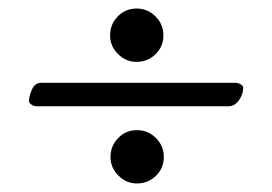

<svg xmlns="http://www.w3.org/2000/svg" viewBox="-20 -495 637 450"><path d="M238 -412Q238 -438 256 -456.5Q274 -475 300 -475Q326 -475 344.5 -456.5Q363 -438 363 -412Q363 -386 344.5 -368Q326 -350 300 -350Q275 -350 256.5 -368.5Q238 -387 238 -412ZM48 -258Q48 -270 55 -285.5Q62 -301 77 -301H530Q538 -301 544 -297.5Q550 -294 550 -289Q550 -274 540 -260Q530 -246 516 -246H65Q59 -246 53.5 -250Q48 -254 48 -258ZM239 -127Q239 -153 257 -171.5Q275 -190 301 -190Q327 -190 345.5 -171.5Q364 -153 364 -127Q364 -101 345.5 -83Q327 -65 301 -65Q276 -65 257.5 -83.5Q239 -102 239 -127Z"/></svg>

Font: EB Garamond SemiBold
Style: Regular
Weight: 600
Designer: Georg Duffner and Octavio Pardo
Foundry: Georg Duffner
Version: Version 1.000